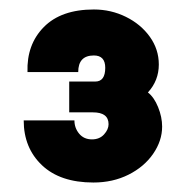

<svg xmlns="http://www.w3.org/2000/svg" viewBox="-20 -792 392 405"><path d="M322 -525Q322 -495 303 -467.5Q284 -440 251 -423.5Q218 -407 177 -407Q107 -407 68.5 -443.5Q30 -480 30 -538H137Q137 -522 147 -510Q157 -498 174 -498Q190 -498 199.5 -508.5Q209 -519 209 -530Q209 -555 176 -555H126V-620H181Q202 -620 202 -649Q202 -675 178 -675Q145 -675 145 -640H38Q36 -698 72.5 -735Q109 -772 178 -772Q214 -772 245.5 -756.5Q277 -741 296 -714.5Q315 -688 315 -656Q315 -622 292 -597Q305 -587 313.5 -566Q322 -545 322 -525Z"/></svg>

Font: Arvo
Style: Bold
Weight: 700
Designer: Anton Koovit (Cyrillic Expansion: Cyreal)
Foundry: Anton Koovit, Yassin Baggar
Version: Version 3.000